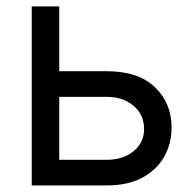

<svg xmlns="http://www.w3.org/2000/svg" viewBox="-20 -565 594 585"><path d="M160.5 -348H305.4Q401.3 -348 452.1 -299.4Q502.8 -250.7 502.8 -176.1Q502.8 -127.1 480.1 -87.2Q457.4 -47.2 413.4 -23.6Q369.3 0 305.4 0H76.7V-545.5H160.5ZM160.5 -269.9V-78.1H305.4Q355.1 -78.1 387.1 -104.4Q419 -130.7 419 -171.9Q419 -215.2 387.1 -242.5Q355.1 -269.9 305.4 -269.9Z"/></svg>

Font: Inter Zeller
Style: Regular
Weight: 400
Designer: Rasmus Andersson; Joe Bland
Foundry: zeller
Version: Version 3.015;git-dec3a8cb1